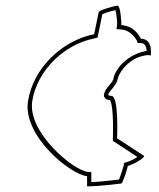

<svg xmlns="http://www.w3.org/2000/svg" viewBox="-20 -633 563 679"><path d="M79 -275C60 -153 228 -16 288 -10V26C332 26 409 16 409 16C414 16 431 -38 432 -46C474 -60 495 -82 489 -82L394 -144C394 -144 401 -294 374 -294C341 -294 392 -322 397 -357C408 -392 446 -426 481 -434C508 -442 513 -436 513 -436C513 -436 523 -496 478 -496C478 -496 459 -542 409 -544C410 -552 406 -613 396 -613C386 -613 330 -597 329 -590L313 -512C200 -490 97 -392 79 -275ZM94 -275C111 -384 207 -476 313 -497L325 -500L342 -583C353 -588 377 -595 388 -597C393 -582 395 -548 394 -544L392 -530L406 -529C446 -527 463 -490 464 -489L467 -481H476C493 -481 497 -469 499 -453C449 -445 398 -409 382 -360V-357C379 -339 354 -325 348 -301C344 -284 362 -279 369 -279C384 -254 379 -140 379 -135L466 -78C457 -72 445 -65 429 -60L419 -57L417 -46C416 -42 406 -10 401 2C382 4 336 10 303 11V-24L291 -25C239 -30 77 -165 94 -275Z"/></svg>

Font: Ampere
Style: OuLnIta
Weight: 400
Version: Version 1